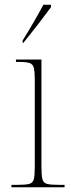

<svg xmlns="http://www.w3.org/2000/svg" viewBox="-20 -786 298 806"><path d="M28 0V-10H53Q87 -10 102.5 -14Q118 -18 122 -34Q126 -50 126 -85V-450Q126 -485 122 -501Q118 -517 104 -521.5Q90 -526 61 -526H47V-536H154V-85Q154 -50 158 -34Q162 -18 177.5 -14Q193 -10 228 -10H251V0ZM75 -616Q97 -651 120.5 -691.5Q144 -732 162 -766H194V-756Q181 -739 161 -712Q141 -685 118.5 -657Q96 -629 78 -606H75Z"/></svg>

Font: Noto Serif Display SemiCondensed Thin
Style: Regular
Weight: 100
Width: 4
Designer: Monotype Design Team
Foundry: Monotype Imaging Inc.
Version: Version 2.009